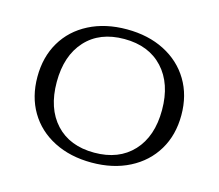

<svg xmlns="http://www.w3.org/2000/svg" viewBox="-79 -600 810 710"><g transform="rotate(15 325.5 -245.0)"><path d="M50 -245Q50 -321 84 -378.5Q118 -436 180.5 -468Q243 -500 325 -500Q407 -500 469.5 -468Q532 -436 566.5 -378.5Q601 -321 601 -245Q601 -169 566.5 -111.5Q532 -54 469.5 -22Q407 10 325 10Q243 10 180.5 -22Q118 -54 84 -111.5Q50 -169 50 -245ZM527 -245Q527 -346 473 -404.5Q419 -463 325 -463Q231 -463 177.5 -404.5Q124 -346 124 -245Q124 -144 177.5 -86Q231 -28 325 -28Q419 -28 473 -86Q527 -144 527 -245Z"/></g></svg>

Font: Fahkwang Light
Style: Regular
Weight: 300
Version: Version 1.000; ttfautohint (v1.6)